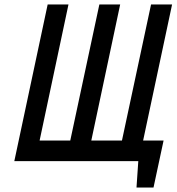

<svg xmlns="http://www.w3.org/2000/svg" viewBox="-20 -720 789 858"><path d="M600 -92 581 0H598L590 118H666L711 -92ZM655 -700 525 -92H388L517 -700H424L294 -92H157L286 -700H193L44 0H600L749 -700Z"/></svg>

Font: Advent Pro SemiBold
Style: Italic
Weight: 600
Italic angle: -12°
Version: Version 3.000